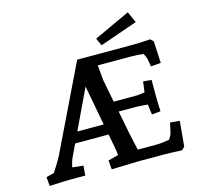

<svg xmlns="http://www.w3.org/2000/svg" viewBox="-126 -1044 1244 1187"><g transform="rotate(-15 496.5 -451.0)"><path d="M43 -53 93 -65Q110 -90 125.5 -116Q141 -142 151 -161L414 -705H768Q819 -705 882 -710L901 -692L908 -552L844 -547L835 -598Q833 -608 820 -633Q782 -638 740 -638H528L531 -606Q535 -556 537 -541L565 -396H712Q728 -396 764 -402L773 -470L826 -465V-381Q826 -324 829 -264L773 -258L764 -324L742 -326L692 -329H579L608 -179L632 -71H751Q788 -71 835 -80Q851 -105 854 -118L868 -181L929 -176L914 -14L895 4Q819 0 781 0H616L445 5L440 -53L506 -70Q503 -98 497 -129L482 -208H268L227 -122Q221 -109 212 -70L282 -62L277 0H183Q141 0 48 5ZM469 -276 421 -531 300 -276ZM561 -800 792 -907 824 -836 583 -752Z"/></g></svg>

Font: Andada Pro
Style: Bold
Weight: 700
Designer: Carolina Giovagnoli
Foundry: Huerta Tipografica
Version: Version 3.005; ttfautohint (v1.8.4)